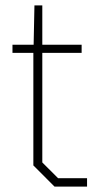

<svg xmlns="http://www.w3.org/2000/svg" viewBox="-20 -688 357 708"><path d="M181 0 103 -78V-493H26V-523H104L107 -668H136V-523H281V-493H136V-89L194 -31H301V0Z"/></svg>

Font: Tomorrow ExtraLight
Style: Regular
Weight: 275
Designer: Tony de Marco, Monica Rizzolli
Foundry: Just in Type
Version: Version 2.002